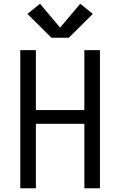

<svg xmlns="http://www.w3.org/2000/svg" viewBox="-20 -1002 640 1022"><path d="M88 0V-735H171V-416H429V-735H512V0H429V-343H171V0ZM346 -801H254L126 -928L193 -982L300 -855L407 -982L474 -928Z"/></svg>

Font: Iosevka Meiseki Sans
Style: Regular
Weight: 400
Monospace: yes
Designer: Belleve Invis
Foundry: Belleve Invis
Version: Version 11.2.6; ttfautohint (v1.8.4)